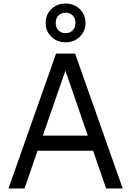

<svg xmlns="http://www.w3.org/2000/svg" viewBox="-20 -1069 744 1089"><path d="M298 -765H406L676 0H582L508 -214H193L119 0H28ZM478 -300 351 -668 223 -300ZM239 -939Q239 -986 271.5 -1017.5Q304 -1049 352 -1049Q400 -1049 432.5 -1017.5Q465 -986 465 -939Q465 -892 432.5 -860.5Q400 -829 352 -829Q304 -829 271.5 -860.5Q239 -892 239 -939ZM352 -881Q377 -881 392.5 -897Q408 -913 408 -939Q408 -965 392.5 -981Q377 -997 352 -997Q327 -997 311.5 -981Q296 -965 296 -939Q296 -913 311.5 -897Q327 -881 352 -881Z"/></svg>

Font: Application
Style: Regular
Weight: 400
Designer: Wei Huang
Foundry: Wei Huang
Version: Version 0.012